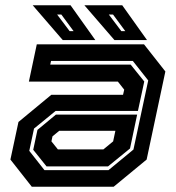

<svg xmlns="http://www.w3.org/2000/svg" viewBox="-20 -708 666 728"><path d="M100.5 0 19.5 -103 50 -245.5 174.5 -348.5H446.5L451 -368L427 -398.5H89.5L119.5 -540H526L607 -437L536 -103L411 0ZM156.5 -77 106 -140 122 -215.5 192 -273.5H500L473 -145L389.5 -77ZM148.5 -63H391.5L486 -141L542 -403L483.5 -477H173.5L170.5 -463H475.5L527 -399L503 -287.5H191L109 -220.5L91 -136ZM199.5 -141.5H372L409 -172L417.5 -212H204.5L179 -191L175 -172ZM537.5 -556H414L300 -688H443.5ZM455 -590 408.5 -653H392.5L440 -590ZM341.5 -556H218L104 -688H247.5ZM259 -590 212.5 -653H196.5L244 -590Z"/></svg>

Font: Tourney Thin
Style: Italic
Weight: 100
Italic angle: -12°
Designer: Tyler Finck
Foundry: Etcetera Type Co
Version: Version 1.015